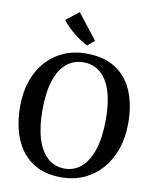

<svg xmlns="http://www.w3.org/2000/svg" viewBox="-105 -1069 934 1159"><g transform="rotate(10 362.5 -489.0)"><path d="M356.5 11Q247 12.5 175 -35.8Q103 -84 67.8 -170Q32.5 -256 32.5 -368Q32.5 -456 57.2 -526.8Q82 -597.5 127.8 -647.8Q173.5 -698 235.2 -724.8Q297 -751.5 370.5 -751.5Q479.5 -751.5 550.8 -705.8Q622 -660 657.5 -576.5Q693 -493 693 -380.5Q693 -293 668.2 -221.5Q643.5 -150 598.2 -98.2Q553 -46.5 491.5 -18.2Q430 10 356.5 11ZM361 -44.5Q420 -44.5 463.8 -82.5Q507.5 -120.5 531.8 -195.2Q556 -270 556 -380.5Q556 -482.5 533.5 -553Q511 -623.5 467.8 -659.8Q424.5 -696 363.5 -696Q304.5 -696 260.8 -660Q217 -624 193 -551.5Q169 -479 169 -368.5Q169 -266.5 191.5 -194Q214 -121.5 257 -83Q300 -44.5 361 -44.5ZM366.5 -800Q348.5 -808.5 327 -822.5Q305.5 -836.5 283.8 -854Q262 -871.5 242.8 -890.8Q223.5 -910 209.5 -928.5L288.5 -990.5L409.5 -836L367 -800Z"/></g></svg>

Font: Merriweather Light 18pt SemiBold
Style: Regular
Weight: 600
Version: Version 2.100